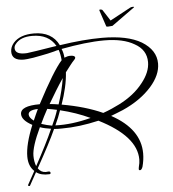

<svg xmlns="http://www.w3.org/2000/svg" viewBox="-53 -684 753 838"><g transform="rotate(-5 324.0 -265.5)"><path d="M415 -636Q418 -636 422 -635Q426 -634 427 -632L458 -584L547 -632Q552 -635 558 -635Q565 -636 565 -633L564 -632L464 -560Q439 -557 437 -560L413 -632Q413 -635 415 -636ZM39 104Q35 103 37 99L69 41Q44 18 44 -24Q44 -77 78 -160Q33 -184 33 -211Q33 -247 118 -247Q192 -388 230 -430Q228 -457 221 -476Q216 -475 211 -474Q206 -473 201 -471Q187 -467 172 -464Q157 -461 142 -458Q123 -454 107.5 -451.5Q92 -449 81 -448Q77 -448 73.5 -447.5Q70 -447 66 -447Q14 -447 14 -486Q14 -506 29 -524Q58 -557 119 -557Q198 -557 228 -496Q280 -504 326.5 -508Q373 -512 413 -512Q525 -512 586 -476Q648 -438 648 -379Q648 -329 604 -279Q556 -225 477 -190Q464 -185 451 -179.5Q438 -174 424 -169Q549 -101 549 6Q549 20 547 34.5Q545 49 541 64Q536 78 529 78Q523 78 524 71L525 64Q530 46 530 31Q530 -71 367 -153Q281 -133 206 -133Q196 -133 187.5 -133Q179 -133 171 -134Q157 -103 135.5 -62Q114 -21 85 31Q98 50 119 50L129 49H132Q139 49 139 56Q139 61 133 61Q97 63 76 47L45 103Q44 106 39 104ZM82 -474Q96 -476 124 -480Q152 -484 193 -491L213 -494Q183 -547 111 -547Q59 -547 37 -518Q30 -510 30 -500Q30 -471 82 -474ZM391 -185Q411 -192 429 -200Q447 -208 463 -216Q530 -250 568 -299Q605 -345 605 -389Q605 -443 554 -471Q505 -500 422 -500Q382 -500 334.5 -494.5Q287 -489 234 -479Q242 -461 243 -440Q257 -446 269 -446Q290 -446 290 -436Q290 -432 285 -427Q277 -419 267 -406Q257 -393 244 -376Q242 -344 234 -309Q226 -274 213 -237Q316 -219 391 -185ZM200 -239Q210 -269 217 -297.5Q224 -326 228 -352Q211 -327 194.5 -300Q178 -273 161 -244Q170 -243 180 -242Q190 -241 200 -239ZM86 -178Q91 -190 96.5 -202Q102 -214 108 -227Q66 -226 66 -206Q66 -193 86 -178ZM164 -149Q172 -166 179 -183Q186 -200 191 -216Q181 -218 171.5 -220Q162 -222 154 -223L149 -224Q140 -208 132 -192Q124 -176 117 -161Q141 -153 164 -149ZM178 -149Q250 -146 334 -168Q274 -196 204 -213Q199 -198 192.5 -182Q186 -166 178 -149ZM79 21Q104 -25 124 -64.5Q144 -104 158 -136Q145 -138 133 -140.5Q121 -143 110 -147Q71 -65 71 -25Q71 0 79 21Z"/></g></svg>

Font: Passions Conflict
Style: Regular
Weight: 400
Designer: Robert E. Leuschke
Foundry: Robert E. Leuschke
Version: Version 1.010; ttfautohint (v1.8.3)